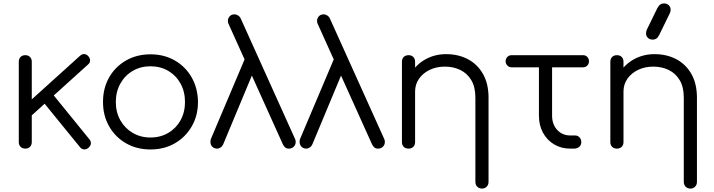

<svg xmlns="http://www.w3.org/2000/svg" viewBox="-20 -870 4180 1124"><path d="M153 -183 106 -234 448 -543Q460 -554 473 -553.5Q486 -553 497 -541Q508 -529 507.5 -515.5Q507 -502 495 -492ZM128 0Q111 0 100.5 -10.5Q90 -21 90 -38V-509Q90 -526 100.5 -536.5Q111 -547 128 -547Q145 -547 155.5 -536.5Q166 -526 166 -509V-38Q166 -21 155.5 -10.5Q145 0 128 0ZM498 -5Q485 6 471 4.5Q457 3 447 -10L224 -284L278 -332L503 -55Q513 -43 512 -29.5Q511 -16 498 -5Z M861 5Q781 5 718 -31Q655 -67 619 -130Q583 -193 583 -273Q583 -354 619 -417Q655 -480 718 -516Q781 -552 861 -552Q941 -552 1003.5 -516Q1066 -480 1102 -417Q1138 -354 1139 -273Q1139 -193 1102.5 -130Q1066 -67 1003.5 -31Q941 5 861 5ZM861 -65Q919 -65 965 -92Q1011 -119 1037 -166Q1063 -213 1063 -273Q1063 -333 1037 -380.5Q1011 -428 965 -455Q919 -482 861 -482Q803 -482 757 -455Q711 -428 684.5 -380.5Q658 -333 658 -273Q658 -213 684.5 -166Q711 -119 757 -92Q803 -65 861 -65Z M1672 0Q1658 0 1650 -6.5Q1642 -13 1636 -25L1318 -730Q1316 -733 1315 -737.5Q1314 -742 1314 -747Q1314 -763 1324.5 -774.5Q1335 -786 1352 -786Q1364 -786 1374.5 -779Q1385 -772 1390 -760L1708 -55Q1711 -48 1711 -39Q1711 -22 1699.5 -11Q1688 0 1672 0ZM1251 0Q1234 0 1223 -11Q1212 -22 1212 -39Q1212 -48 1214 -55L1449 -610L1488 -508L1287 -26Q1282 -14 1272 -7Q1262 0 1251 0Z M2194 0Q2180 0 2172 -6.5Q2164 -13 2158 -25L1840 -730Q1838 -733 1837 -737.5Q1836 -742 1836 -747Q1836 -763 1846.5 -774.5Q1857 -786 1874 -786Q1886 -786 1896.5 -779Q1907 -772 1912 -760L2230 -55Q2233 -48 2233 -39Q2233 -22 2221.5 -11Q2210 0 2194 0ZM1773 0Q1756 0 1745 -11Q1734 -22 1734 -39Q1734 -48 1736 -55L1971 -610L2010 -508L1809 -26Q1804 -14 1794 -7Q1784 0 1773 0Z M2802 234Q2785 234 2774 223Q2763 212 2763 195V-298Q2763 -360 2739.5 -400Q2716 -440 2675.5 -460Q2635 -480 2584 -480Q2535 -480 2495.5 -461Q2456 -442 2433 -409Q2410 -376 2410 -334H2355Q2357 -397 2389 -446.5Q2421 -496 2474 -524.5Q2527 -553 2592 -553Q2663 -553 2719 -523.5Q2775 -494 2807.5 -437Q2840 -380 2840 -298V195Q2840 212 2829 223Q2818 234 2802 234ZM2372 0Q2354 0 2343.5 -10.5Q2333 -21 2333 -38V-508Q2333 -526 2343.5 -536.5Q2354 -547 2372 -547Q2389 -547 2399.5 -536.5Q2410 -526 2410 -508V-38Q2410 -21 2399.5 -10.5Q2389 0 2372 0Z M3318 0Q3265 0 3223.5 -25Q3182 -50 3158.5 -93.5Q3135 -137 3135 -193V-476H2975Q2960 -476 2950 -486.5Q2940 -497 2940 -511Q2940 -526 2950 -536.5Q2960 -547 2975 -547H3393Q3409 -547 3418.5 -536.5Q3428 -526 3428 -511Q3428 -497 3418.5 -486.5Q3409 -476 3393 -476H3212V-193Q3212 -142 3242 -109.5Q3272 -77 3319 -77H3347Q3362 -77 3372.5 -66Q3383 -55 3383 -38Q3383 -21 3371 -10.5Q3359 0 3340 0Z M4022 234Q4005 234 3994 223Q3983 212 3983 195V-298Q3983 -360 3959.5 -400Q3936 -440 3895.5 -460Q3855 -480 3804 -480Q3755 -480 3715.5 -461Q3676 -442 3653 -409Q3630 -376 3630 -334H3575Q3577 -397 3609 -446.5Q3641 -496 3694 -524.5Q3747 -553 3812 -553Q3883 -553 3939 -523.5Q3995 -494 4027.5 -437Q4060 -380 4060 -298V195Q4060 212 4049 223Q4038 234 4022 234ZM3592 0Q3574 0 3563.5 -10.5Q3553 -21 3553 -38V-508Q3553 -526 3563.5 -536.5Q3574 -547 3592 -547Q3609 -547 3619.5 -536.5Q3630 -526 3630 -508V-38Q3630 -21 3619.5 -10.5Q3609 0 3592 0ZM3801 -638Q3783 -638 3772.5 -649Q3762 -660 3762 -673Q3762 -679 3763 -684Q3764 -689 3766 -695L3828 -822Q3836 -837 3845 -843.5Q3854 -850 3867 -850Q3885 -850 3895.5 -839Q3906 -828 3906 -814Q3906 -809 3905 -804Q3904 -799 3902 -794L3839 -665Q3831 -649 3821.5 -643.5Q3812 -638 3801 -638Z"/></svg>

Font: Comfortaa
Style: Regular
Weight: 400
Designer: Johan Aakerlund
Foundry: Johan Aakerlund
Version: Version 3.104; ttfautohint (v1.8.1.43-b0c9)